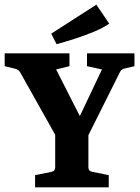

<svg xmlns="http://www.w3.org/2000/svg" viewBox="-29 -801 598 821"><path d="M226 -191 57 -492Q50 -504 36 -507L-9 -518V-573H268V-518L211 -504L332 -266H294L407 -504L343 -518V-573H546V-518L504 -508Q497 -507 492 -503Q487 -499 484 -493L333 -191ZM121 0V-52L190 -66Q207 -69 207 -85V-241H349V-85Q349 -69 367 -66L436 -52V0ZM213 -612 190 -657 383 -781 438 -700Q411 -681 372 -665Q333 -649 291.5 -635.5Q250 -622 213 -612Z"/></svg>

Font: Yrsa
Style: Bold
Weight: 700
Version: Version 2.004